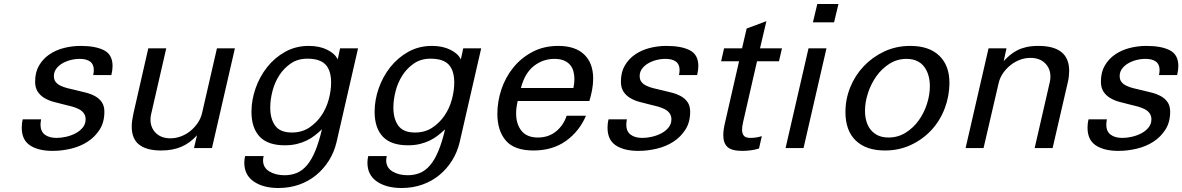

<svg xmlns="http://www.w3.org/2000/svg" viewBox="-20 -742 5924 962"><path d="M186 -144Q183 -129 183 -117Q183 -84 204.5 -67.5Q226 -51 264 -51Q287 -51 312.5 -57Q338 -63 359.5 -74.5Q381 -86 395 -103.5Q409 -121 409 -144Q409 -162 400 -174.5Q391 -187 375.5 -195Q360 -203 340 -208.5Q320 -214 298 -219Q273 -225 247.5 -232Q222 -239 201.5 -251.5Q181 -264 168.5 -283.5Q156 -303 156 -333Q156 -380 175.5 -413.5Q195 -447 227 -469Q259 -491 300 -501.5Q341 -512 384 -512Q459 -512 501.5 -490Q544 -468 544 -411Q544 -392 538 -366H447Q450 -380 450 -391Q450 -420 431.5 -433.5Q413 -447 380 -447Q356 -447 333 -441Q310 -435 291.5 -424Q273 -413 261.5 -397Q250 -381 250 -361Q250 -343 259 -331.5Q268 -320 283.5 -312.5Q299 -305 319 -300Q339 -295 361 -290Q387 -284 412 -277.5Q437 -271 457.5 -259.5Q478 -248 490.5 -229.5Q503 -211 503 -182Q503 -130 479.5 -93Q456 -56 419 -32Q382 -8 335.5 3Q289 14 244 14Q172 14 130.5 -13.5Q89 -41 89 -102Q89 -110 90 -121Q91 -132 94 -144Z M640 -108Q640 -134 648 -171L723 -500H813L737 -169Q734 -156 734 -143Q734 -102 761 -75.5Q788 -49 834 -49Q860 -49 886 -58.5Q912 -68 933.5 -85.5Q955 -103 971 -126.5Q987 -150 993 -178L1067 -500H1157L1042 0H952L967 -64Q933 -26 889.5 -7Q846 12 787 12Q715 12 677.5 -17Q640 -46 640 -108Z M1240 -182Q1240 -241 1260.5 -299.5Q1281 -358 1318.5 -405.5Q1356 -453 1409 -482.5Q1462 -512 1527 -512Q1581 -512 1620 -492.5Q1659 -473 1672 -444L1684 -500H1774L1666 -29Q1654 21 1628 62.5Q1602 104 1564.5 135Q1527 166 1479 183Q1431 200 1375 200Q1299 200 1251.5 167.5Q1204 135 1204 73Q1204 57 1208 40H1301Q1298 52 1298 61Q1298 98 1329.5 117Q1361 136 1406 136Q1439 136 1467 124.5Q1495 113 1518 86Q1541 59 1559.5 14.5Q1578 -30 1593 -94Q1576 -78 1557.5 -63.5Q1539 -49 1516.5 -38Q1494 -27 1467 -20.5Q1440 -14 1407 -14Q1322 -14 1281 -57.5Q1240 -101 1240 -182ZM1334 -203Q1334 -146 1359 -112Q1384 -78 1442 -78Q1492 -78 1528.5 -102Q1565 -126 1590 -162.5Q1615 -199 1627 -243.5Q1639 -288 1639 -328Q1639 -389 1611 -418.5Q1583 -448 1520 -448Q1472 -448 1437 -424Q1402 -400 1379 -364Q1356 -328 1345 -285Q1334 -242 1334 -203Z M1857 -182Q1857 -241 1877.5 -299.5Q1898 -358 1935.5 -405.5Q1973 -453 2026 -482.5Q2079 -512 2144 -512Q2198 -512 2237 -492.5Q2276 -473 2289 -444L2301 -500H2391L2283 -29Q2271 21 2245 62.5Q2219 104 2181.5 135Q2144 166 2096 183Q2048 200 1992 200Q1916 200 1868.5 167.5Q1821 135 1821 73Q1821 57 1825 40H1918Q1915 52 1915 61Q1915 98 1946.5 117Q1978 136 2023 136Q2056 136 2084 124.5Q2112 113 2135 86Q2158 59 2176.5 14.5Q2195 -30 2210 -94Q2193 -78 2174.5 -63.5Q2156 -49 2133.5 -38Q2111 -27 2084 -20.5Q2057 -14 2024 -14Q1939 -14 1898 -57.5Q1857 -101 1857 -182ZM1951 -203Q1951 -146 1976 -112Q2001 -78 2059 -78Q2109 -78 2145.5 -102Q2182 -126 2207 -162.5Q2232 -199 2244 -243.5Q2256 -288 2256 -328Q2256 -389 2228 -418.5Q2200 -448 2137 -448Q2089 -448 2054 -424Q2019 -400 1996 -364Q1973 -328 1962 -285Q1951 -242 1951 -203Z M2472 -172Q2472 -233 2492 -293.5Q2512 -354 2551 -402.5Q2590 -451 2647 -481.5Q2704 -512 2777 -512Q2862 -512 2907 -469Q2952 -426 2952 -348Q2952 -319 2946.5 -290.5Q2941 -262 2933 -236H2574Q2570 -219 2568 -204Q2566 -189 2566 -174Q2566 -120 2593 -86.5Q2620 -53 2675 -53Q2729 -53 2766.5 -84Q2804 -115 2819 -162H2916Q2882 -83 2815 -35.5Q2748 12 2653 12Q2557 12 2514.5 -37.5Q2472 -87 2472 -172ZM2853 -301Q2858 -324 2858 -346Q2858 -365 2853.5 -383Q2849 -401 2837.5 -415.5Q2826 -430 2806.5 -438.5Q2787 -447 2758 -447Q2700 -447 2654.5 -411Q2609 -375 2590 -301Z M3121 -144Q3118 -129 3118 -117Q3118 -84 3139.5 -67.5Q3161 -51 3199 -51Q3222 -51 3247.5 -57Q3273 -63 3294.5 -74.5Q3316 -86 3330 -103.5Q3344 -121 3344 -144Q3344 -162 3335 -174.5Q3326 -187 3310.5 -195Q3295 -203 3275 -208.5Q3255 -214 3233 -219Q3208 -225 3182.5 -232Q3157 -239 3136.5 -251.5Q3116 -264 3103.5 -283.5Q3091 -303 3091 -333Q3091 -380 3110.5 -413.5Q3130 -447 3162 -469Q3194 -491 3235 -501.5Q3276 -512 3319 -512Q3394 -512 3436.5 -490Q3479 -468 3479 -411Q3479 -392 3473 -366H3382Q3385 -380 3385 -391Q3385 -420 3366.5 -433.5Q3348 -447 3315 -447Q3291 -447 3268 -441Q3245 -435 3226.5 -424Q3208 -413 3196.5 -397Q3185 -381 3185 -361Q3185 -343 3194 -331.5Q3203 -320 3218.5 -312.5Q3234 -305 3254 -300Q3274 -295 3296 -290Q3322 -284 3347 -277.5Q3372 -271 3392.5 -259.5Q3413 -248 3425.5 -229.5Q3438 -211 3438 -182Q3438 -130 3414.5 -93Q3391 -56 3354 -32Q3317 -8 3270.5 3Q3224 14 3179 14Q3107 14 3065.5 -13.5Q3024 -41 3024 -102Q3024 -110 3025 -121Q3026 -132 3029 -144Z M3703 -129Q3698 -106 3698 -92Q3698 -73 3707 -62Q3716 -51 3741 -51Q3752 -51 3767 -53Q3782 -55 3797 -60L3783 2Q3761 9 3739 11.5Q3717 14 3700 14Q3646 14 3625 -5.5Q3604 -25 3604 -64Q3604 -92 3613 -129L3683 -435H3593L3608 -500H3698L3721 -599L3820 -636L3788 -500H3898L3883 -435H3773Z M4053 -630 4075 -722H4181L4159 -630ZM3916 0 4031 -500H4121L4006 0Z M4216 -181Q4216 -245 4240 -304.5Q4264 -364 4307.5 -410Q4351 -456 4410.5 -484Q4470 -512 4541 -512Q4635 -512 4686 -463Q4737 -414 4737 -328Q4737 -261 4713.5 -199Q4690 -137 4647 -90.5Q4604 -44 4544.5 -16Q4485 12 4414 12Q4320 12 4268 -37.5Q4216 -87 4216 -181ZM4314 -187Q4314 -159 4321 -134.5Q4328 -110 4342.5 -92Q4357 -74 4379 -63.5Q4401 -53 4432 -53Q4479 -53 4517.5 -77Q4556 -101 4583 -138.5Q4610 -176 4624.5 -221.5Q4639 -267 4639 -310Q4639 -339 4632 -363.5Q4625 -388 4611 -407Q4597 -426 4574.5 -436.5Q4552 -447 4522 -447Q4475 -447 4436.5 -422.5Q4398 -398 4371 -360Q4344 -322 4329 -276Q4314 -230 4314 -187Z M4933 -500H5023L5009 -436Q5024 -452 5040 -465.5Q5056 -479 5076 -489.5Q5096 -500 5122 -506Q5148 -512 5183 -512Q5337 -512 5337 -387Q5337 -375 5335.5 -360.5Q5334 -346 5330 -329L5254 0H5164L5240 -331Q5243 -345 5243 -358Q5243 -399 5216 -425.5Q5189 -452 5143 -452Q5116 -452 5090.5 -442.5Q5065 -433 5043 -415.5Q5021 -398 5005 -374.5Q4989 -351 4983 -323L4908 0H4818Z M5526 -144Q5523 -129 5523 -117Q5523 -84 5544.5 -67.5Q5566 -51 5604 -51Q5627 -51 5652.5 -57Q5678 -63 5699.5 -74.5Q5721 -86 5735 -103.5Q5749 -121 5749 -144Q5749 -162 5740 -174.5Q5731 -187 5715.5 -195Q5700 -203 5680 -208.5Q5660 -214 5638 -219Q5613 -225 5587.5 -232Q5562 -239 5541.5 -251.5Q5521 -264 5508.5 -283.5Q5496 -303 5496 -333Q5496 -380 5515.5 -413.5Q5535 -447 5567 -469Q5599 -491 5640 -501.5Q5681 -512 5724 -512Q5799 -512 5841.5 -490Q5884 -468 5884 -411Q5884 -392 5878 -366H5787Q5790 -380 5790 -391Q5790 -420 5771.5 -433.5Q5753 -447 5720 -447Q5696 -447 5673 -441Q5650 -435 5631.5 -424Q5613 -413 5601.5 -397Q5590 -381 5590 -361Q5590 -343 5599 -331.5Q5608 -320 5623.5 -312.5Q5639 -305 5659 -300Q5679 -295 5701 -290Q5727 -284 5752 -277.5Q5777 -271 5797.5 -259.5Q5818 -248 5830.5 -229.5Q5843 -211 5843 -182Q5843 -130 5819.5 -93Q5796 -56 5759 -32Q5722 -8 5675.5 3Q5629 14 5584 14Q5512 14 5470.5 -13.5Q5429 -41 5429 -102Q5429 -110 5430 -121Q5431 -132 5434 -144Z"/></svg>

Font: Perun
Style: Italic
Weight: 400
Italic angle: -12°
Foundry: Copyright (c) Stefan Peev, Context Ltd, 2016
Version: Version 1.027